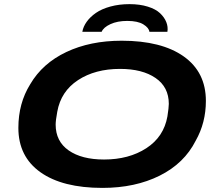

<svg xmlns="http://www.w3.org/2000/svg" viewBox="-20 -896 1056 928"><path d="M377.9 -742.2Q382.3 -767.6 399.2 -791Q416 -814.5 443.8 -833.7Q471.7 -853 513.9 -864.5Q556.2 -876 606 -876Q655.8 -876 694.1 -864Q732.4 -852.1 753.4 -832.3Q774.4 -812.5 783.7 -789.3Q793 -766.1 789.1 -742.2H702.1Q700.2 -761.2 673.1 -778.1Q646 -794.9 595.2 -794.9Q547.4 -794.9 513.7 -779.3Q480 -763.7 471.2 -742.2ZM475.1 12.2Q282.2 12.2 175.5 -63.5Q68.8 -139.2 68.8 -277.8Q68.8 -397 126 -488.8Q185.1 -589.8 300.5 -644.5Q416 -699.2 567.9 -699.2Q760.7 -699.2 867.9 -623.3Q975.1 -547.4 975.1 -408.2Q975.1 -302.7 925.8 -215.8Q870.6 -106.4 752 -47.1Q633.3 12.2 475.1 12.2ZM482.9 -125Q603 -125 687.3 -179.7Q771.5 -234.4 789.1 -333Q795.9 -376.5 795.9 -394Q795.9 -475.1 731.9 -519Q668 -563 560.1 -563Q439.9 -563 357.2 -508.8Q274.4 -454.6 256.8 -356Q249 -313.5 249 -293.9Q249 -212.9 312 -168.9Q375 -125 482.9 -125Z"/></svg>

Font: Archivo Expanded
Style: Bold Italic
Weight: 700
Width: 7
Italic angle: -10°
Designer: Hector Gatti
Foundry: Omnibus-Type
Version: Version 2.001